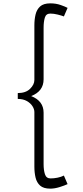

<svg xmlns="http://www.w3.org/2000/svg" viewBox="-20 -852 494 1145"><path d="M280 273Q239.5 273 219.2 254.8Q199 236.5 192 206.8Q185 177 185 142V-184Q185 -201 173.5 -219Q162 -237 140 -249.5Q118 -262 86 -262V-297Q133.5 -297 159.2 -322.2Q185 -347.5 185 -375V-701Q185 -735.5 192 -765.2Q199 -795 219.2 -813.5Q239.5 -832 280 -832Q314 -832 342.2 -822Q370.5 -812 383 -805L361 -754Q347 -759.5 323.8 -765.2Q300.5 -771 280 -771Q254.5 -771 247.2 -746.2Q240 -721.5 240 -686V-379Q240 -308 166 -279Q240 -250 240 -180V127Q240 162 248 187Q256 212 281.5 212Q302 212 323.8 207.5Q345.5 203 361 195L383 246Q365 254.5 335.2 263.8Q305.5 273 280 273Z"/></svg>

Font: Junction Light
Style: Regular
Weight: 300
Designer: Caroline Hadilaksono
Foundry: Caroline Hadilaksono, Tyler Finck, The League of Moveable Type
Version: Version 2.000; ttfautohint (v1.8.3)